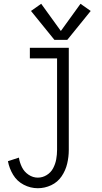

<svg xmlns="http://www.w3.org/2000/svg" viewBox="-20 -783 540 1016"><path d="M268 -572 144 -725 198 -763 302 -619 406 -763 460 -725 336 -572ZM180 213Q141 213 105.5 194.5Q70 176 49.5 142Q29 108 22 70L80 51Q84 77 96 101.5Q108 126 131 141.5Q154 157 180 157Q205 157 227 143.5Q249 130 261 107.5Q273 85 277.5 60Q282 35 282 10V-474H138V-530H344V10Q344 47 335.5 83Q327 119 306 150Q285 181 251 197Q217 213 180 213Z"/></svg>

Font: Iosevka SS01 Light
Style: Regular
Weight: 300
Monospace: yes
Designer: Belleve Invis
Foundry: Belleve Invis
Version: 2.3.3; ttfautohint (v1.8.3)